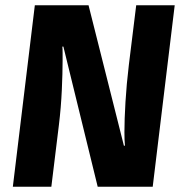

<svg xmlns="http://www.w3.org/2000/svg" viewBox="-20 -713 701 733"><path d="M353 0 222 -535H218Q219 -526 219 -512V-481Q219 -435 216 -369Q213 -303 205 -237L176 0H29L113 -693H318L453 -157H457Q456 -167 455.5 -179.5Q455 -192 455 -209Q455 -256 459 -323.5Q463 -391 472 -466L500 -693H647L563 0Z"/></svg>

Font: Qjlgwqiwhsfqbnnlvksmvfsycuq
Style: Regular
Weight: 700
Italic angle: -8°
Designer: Carrois Corporate & Edenspiekermann
Foundry: Carrois Corporate GbR & Edenspiekermann AG
Version: Version 2.001